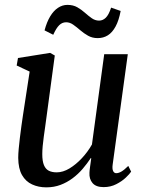

<svg xmlns="http://www.w3.org/2000/svg" viewBox="-20 -776 610 806"><path d="M174.5 10.5Q141.5 10.5 114.8 -1.8Q88 -14 72.5 -41Q57 -68 56.5 -113Q56.5 -129 58.5 -151Q60.5 -173 63.5 -197.8Q66.5 -222.5 69.8 -246.5Q73 -270.5 76 -289.5L104.5 -475.5L50 -501L55.5 -532.5L190.5 -554L210 -543L175.5 -287Q173 -267 169.8 -245.2Q166.5 -223.5 163.8 -202.5Q161 -181.5 159.2 -162.8Q157.5 -144 157.5 -129Q157.5 -99.5 164.5 -82.8Q171.5 -66 185 -59.2Q198.5 -52.5 218 -52.5Q244.5 -52.5 271.8 -69Q299 -85.5 323.8 -112Q348.5 -138.5 366 -169.5L417.5 -548.5H516.5L453 -85.5Q450.5 -67.5 454.8 -58.2Q459 -49 468 -49Q478 -49 490 -56Q502 -63 518.5 -79.5L530.5 -55.5Q524.5 -46 508.2 -30.5Q492 -15 468 -2.8Q444 9.5 415 9.5Q383 9.5 368.5 -7.5Q354 -24.5 355.5 -51Q355.5 -54 356.2 -60.8Q357 -67.5 358.2 -76.8Q359.5 -86 360.8 -95.5Q362 -105 363 -112L361.5 -113Q346 -89.5 327 -67.2Q308 -45 284.5 -27.5Q261 -10 233.8 0.2Q206.5 10.5 174.5 10.5ZM167 -648.5Q176.5 -684 190.8 -707.5Q205 -731 223.5 -743.2Q242 -755.5 263 -755.5Q287 -755.5 304.5 -745.5Q322 -735.5 336.5 -722.5Q351 -709.5 365.2 -699.5Q379.5 -689.5 396 -689.5Q411.5 -689.5 424 -701.5Q436.5 -713.5 446.5 -744L486.5 -730Q479 -690 465.2 -664.8Q451.5 -639.5 432.8 -627.8Q414 -616 390 -616Q367.5 -616 349.8 -626Q332 -636 316.8 -649.2Q301.5 -662.5 287.2 -672.5Q273 -682.5 257.5 -682.5Q241 -682.5 228.5 -670.2Q216 -658 203.5 -630Z"/></svg>

Font: Merriweather 48pt
Style: Italic
Weight: 400
Italic angle: -7.8°
Version: Version 2.101